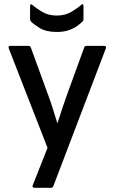

<svg xmlns="http://www.w3.org/2000/svg" viewBox="-20 -708 544 913"><path d="M144 185Q131 185 136 172L206 -5L22 -477Q17 -490 30 -490H115Q124 -490 127 -481L209 -256Q221 -224 231.5 -190.5Q242 -157 252 -124H254Q264 -157 275.5 -190.5Q287 -224 298 -256L380 -481Q382 -490 392 -490H474Q488 -490 483 -477L234 176Q231 185 222 185ZM250 -556Q199 -556 168.5 -575Q138 -594 127 -606Q123 -610 123 -619V-678Q123 -685 126 -687Q129 -689 135 -684Q150 -670 180 -652Q210 -634 250 -634Q290 -634 320 -652Q350 -670 365 -684Q371 -690 374 -687.5Q377 -685 377 -678V-619Q377 -610 373 -606Q365 -598 349 -586Q333 -574 308.5 -565Q284 -556 250 -556Z"/></svg>

Font: Sofia Sans SemiBold
Style: Regular
Weight: 600
Designer: Botio Nikoltchev, Ani Petrova
Foundry: lettersoup
Version: Version 4.101; ttfautohint (v1.8.4.7-5d5b)